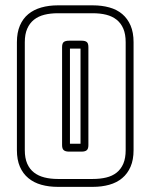

<svg xmlns="http://www.w3.org/2000/svg" viewBox="-20 -687 575 737"><path d="M44.9 -524.9Q44.9 -562 56.4 -588.9Q67.9 -615.7 88.6 -632.8Q109.4 -649.9 138.4 -658.2Q167.5 -666.5 202.1 -666.5H335.9Q371.1 -666.5 399.9 -658.4Q428.7 -650.4 449.2 -633.1Q469.7 -615.7 481.2 -589.1Q492.7 -562.5 492.7 -524.9V-110.8Q492.7 -73.7 481.2 -47.1Q469.7 -20.5 449 -3.2Q428.2 14.2 399.4 22.2Q370.6 30.3 335.9 30.3H202.1Q167.5 30.3 138.7 22.2Q109.9 14.2 88.9 -3.2Q67.9 -20.5 56.4 -47.1Q44.9 -73.7 44.9 -110.8ZM289.1 -135.3V-500.5H248.5V-135.3ZM75.2 -110.8Q75.2 -80.1 84.5 -58.8Q93.8 -37.6 110.6 -24.7Q127.4 -11.7 150.6 -5.9Q173.8 0 202.1 0H335.9Q364.3 0 387.7 -5.6Q411.1 -11.2 427.7 -24.4Q444.3 -37.6 453.4 -58.8Q462.4 -80.1 462.4 -110.8V-524.9Q462.4 -555.7 453.4 -576.9Q444.3 -598.1 427.7 -611.3Q411.1 -624.5 387.9 -630.4Q364.7 -636.2 335.9 -636.2H202.1Q173.8 -636.2 150.4 -630.4Q127 -624.5 110.4 -611.3Q93.8 -598.1 84.5 -576.9Q75.2 -555.7 75.2 -524.9ZM319.3 -129.9Q319.3 -115.7 313 -110.4Q306.6 -105 293 -105H245.1Q231.4 -105 224.9 -110.4Q218.3 -115.7 218.3 -129.9V-505.9Q218.3 -520.5 224.6 -525.6Q231 -530.8 245.1 -530.8H293Q307.1 -530.8 313.2 -525.6Q319.3 -520.5 319.3 -505.9Z"/></svg>

Font: Akaash Gobhi Outlined
Style: Regular
Weight: 400
Designer: Kulbir Singh Thind, MD
Foundry: Punjab Online
Version: Version 1.200